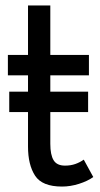

<svg xmlns="http://www.w3.org/2000/svg" viewBox="-20 -680 368 706"><path d="M208 6Q135 6 109 -34Q83 -74 83 -141V-403H9V-478H83V-660H165V-478H307V-403H165V-151Q165 -111 177 -91Q189 -71 219 -71Q240 -71 257 -77Q274 -83 288 -93L323 -29Q302 -14 270.5 -4Q239 6 208 6ZM14 -343H304V-268H14Z"/></svg>

Font: Lil Grotesk Medium
Style: Regular
Weight: 500
Designer: Bastien Sozeau
Foundry: NBR — Bastien Sozeau
Version: Version 3.003; ttfautohint (v1.8.4.7-5d5b);gftools[0.9.33]